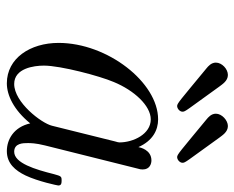

<svg xmlns="http://www.w3.org/2000/svg" viewBox="-84 -608 702 575"><g transform="rotate(90 267.5 -320.0)"><path d="M167 -615C167 -601 178 -592 184 -587C281 -507 289 -499 297 -499C305 -499 314 -507 314 -515C314 -524 310 -526 239 -625C232 -634 222 -651 204 -651C186 -651 167 -633 167 -615ZM320 -615C320 -601 331 -592 337 -587C434 -507 442 -499 450 -499C458 -499 467 -507 467 -515C467 -524 463 -526 392 -625C385 -634 375 -651 357 -651C340 -651 320 -633 320 -615ZM108 -144C108 -59 154 11 229 11C265 11 309 -10 349 -59C360 -10 397 11 432 11C469 11 490 -14 505 -45C523 -83 535 -141 535 -143C535 -153 527 -153 520 -153C508 -153 507 -152 501 -130C487 -74 468 -11 434 -11C408 -11 408 -38 408 -52C408 -59 408 -75 415 -103L483 -375C487 -389 487 -391 487 -396C487 -417 470 -422 460 -422C428 -422 421 -388 420 -383C401 -426 369 -442 337 -442C226 -442 108 -290 108 -144ZM176 -100C176 -150 207 -267 225 -309C250 -370 296 -420 337 -420C381 -420 406 -368 406 -326C406 -324 405 -319 403 -313L356 -124C348 -92 286 -11 231 -11C184 -11 176 -70 176 -100Z"/></g></svg>

Font: CMU Serif
Style: Italic
Weight: 500
Italic angle: -14.04°
Version: Version 0.7.0